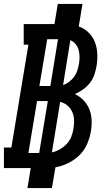

<svg xmlns="http://www.w3.org/2000/svg" viewBox="-35 -858 555 980"><path d="M105 102 122 0H-15V-105H23L110 -630H86V-735H243L260 -838H386L367 -723Q395 -713 416.5 -692.5Q438 -672 449 -644Q460 -616 461.5 -584.5Q463 -553 458 -522Q454 -499 446.5 -476.5Q439 -454 424 -435Q409 -416 389 -401.5Q369 -387 347 -378Q372 -366 391 -346.5Q410 -327 420.5 -301.5Q431 -276 432.5 -247Q434 -218 429 -189Q424 -156 410 -123.5Q396 -91 370.5 -66Q345 -41 313 -25.5Q281 -10 248 -4L230 102ZM166 -419H222L261 -658H206ZM287 -424Q303 -429 318 -440.5Q333 -452 343.5 -466.5Q354 -481 359.5 -498Q365 -515 368 -532Q371 -549 371 -567.5Q371 -586 366.5 -602.5Q362 -619 351 -632.5Q340 -646 324 -653ZM110 -77H165L209 -342H154ZM230 -80Q251 -85 270.5 -96Q290 -107 305.5 -123.5Q321 -140 329 -160.5Q337 -181 340 -202Q344 -224 343 -246Q342 -268 333.5 -287Q325 -306 309 -319.5Q293 -333 272 -338Z"/></svg>

Font: Iosevka Slab Extrabold
Style: Italic
Weight: 800
Italic angle: -9°
Monospace: yes
Designer: Belleve Invis
Foundry: Belleve Invis
Version: Version 11.1.0; ttfautohint (v1.8.3)